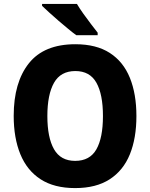

<svg xmlns="http://www.w3.org/2000/svg" viewBox="-20 -951 768 981"><path d="M677 -358Q677 -245 643.5 -162.5Q610 -80 540.5 -35Q471 10 364 10Q257 10 187.5 -35Q118 -80 84 -163Q50 -246 50 -359Q50 -530 127.5 -627.5Q205 -725 365 -725Q472 -725 541 -680.5Q610 -636 643.5 -553.5Q677 -471 677 -358ZM222 -358Q222 -248 256 -188.5Q290 -129 364 -129Q439 -129 472.5 -188Q506 -247 506 -358Q506 -469 472.5 -528.5Q439 -588 365 -588Q290 -588 256 -528Q222 -468 222 -358ZM373 -931Q386 -909 405.5 -881.5Q425 -854 445 -828Q465 -802 479 -784V-771H370Q353 -783 329 -803Q305 -823 279 -845Q253 -867 231 -887.5Q209 -908 195 -921V-931Z"/></svg>

Font: Noto Sans Gujarati SemiCondensed ExtraBold
Style: Regular
Weight: 800
Width: 4
Designer: Jelle Bosma - Monotype Design Team, Universal Thirst
Foundry: Monotype Imaging Inc.
Version: Version 2.106; ttfautohint (v1.8.4.7-5d5b)